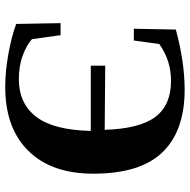

<svg xmlns="http://www.w3.org/2000/svg" viewBox="-16 -684 711 718"><g transform="rotate(90 339.0 -325.5)"><path d="M226 -364 466 -362Q462 -492 418 -551Q374 -610 283 -610Q206 -610 145 -566L132 -471H88L91 -628Q212 -661 316 -661Q470 -661 550 -578Q630 -495 630 -320Q630 -163 545 -77Q460 10 305 10Q248 10 181 -2Q116 -14 70 -31L67 -197H112L127 -90Q147 -71 187 -56Q226 -41 277 -41Q368 -41 418 -107Q467 -172 470 -310H226Z"/></g></svg>

Font: Libra Serif Modern
Style: Bold
Weight: 700
Designer: Stefan Peev, Context Ltd
Foundry: Ascender Corporation
Version: Version 1.000